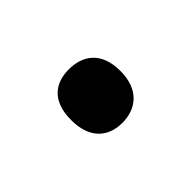

<svg xmlns="http://www.w3.org/2000/svg" viewBox="-37 -523 342 342"><g transform="rotate(-45 134.0 -352.5)"><path d="M72 -353C72 -305 99 -285 133 -285C167 -285 196 -305 196 -353C196 -402 167 -420 133 -420C99 -420 72 -402 72 -353Z"/></g></svg>

Font: Noto Sans EgyptHiero
Style: Regular
Weight: 400
Designer: Monotype Design Team
Foundry: Monotype Imaging Inc.
Version: Version 2.002